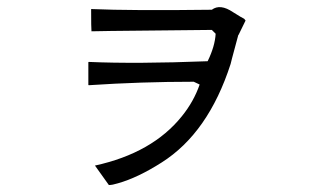

<svg xmlns="http://www.w3.org/2000/svg" viewBox="-20 -584 960 552"><path d="M686 -525 666 -484 665 -483Q663 -477 647 -416Q645 -407 643 -400Q579 -202 445 -117Q376 -73 319 -57Q303 -52 293 -52L253 -108Q418 -144 503 -250Q537 -292 554 -341L537 -349Q386 -349 235 -339L234 -340V-405L235 -406Q372 -400 577 -408Q598 -451 600 -487L589 -498L299 -495L243 -494Q242 -502 242 -558Q358 -553 589 -556Q613 -574 650 -549Q677 -532 682 -530Z"/></svg>

Font: cwTeXYen
Style: Medium
Weight: 500
Version: Version 1.17